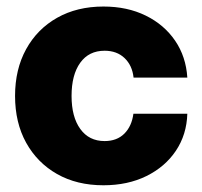

<svg xmlns="http://www.w3.org/2000/svg" viewBox="-20 -547 608 579"><path d="M292 11.7Q211.9 11.7 152.1 -22.2Q92.3 -56.2 58.8 -116.7Q25.4 -177.2 25.4 -257.8Q25.4 -337.9 58.8 -398.7Q92.3 -459.5 152.3 -493.4Q212.4 -527.3 292 -527.3Q363.8 -527.3 419.4 -500Q475.1 -472.7 508.1 -424.3Q541 -376 544.9 -313H382.8Q378.9 -349.6 355.7 -371.8Q332.5 -394 295.4 -394Q248 -394 221.9 -357.7Q195.8 -321.3 195.8 -257.8Q195.8 -194.3 222.2 -158Q248.5 -121.6 295.4 -121.6Q332.5 -121.6 355 -144Q377.4 -166.5 382.3 -204.1H544.9Q543 -141.1 510.5 -92.5Q478 -43.9 421.6 -16.1Q365.2 11.7 292 11.7Z"/></svg>

Font: Inter Display ExtraBold
Style: Regular
Weight: 800
Designer: Rasmus Andersson
Foundry: rsms
Version: Version 4.000;git-a52131595